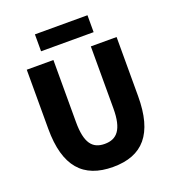

<svg xmlns="http://www.w3.org/2000/svg" viewBox="-165 -1063 1093 1205"><g transform="rotate(-20 381.5 -461.0)"><path d="M384 14C582 14 682 -99 682 -350V-745H510V-331C510 -190 465 -140 384 -140C302 -140 260 -190 260 -331V-745H82V-350C82 -99 185 14 384 14ZM206 -823H557V-936H206Z"/></g></svg>

Font: Noto Sans TC Black
Style: Regular
Weight: 900
Designer: Ryoko NISHIZUKA 西塚涼子 (kana, bopomofo & ideographs); Paul D. Hunt (Latin, Greek & Cyrillic); Sandoll Communications 산돌커뮤니
Foundry: Adobe
Version: Version 2.004;hotconv 1.0.118;makeotfexe 2.5.65603